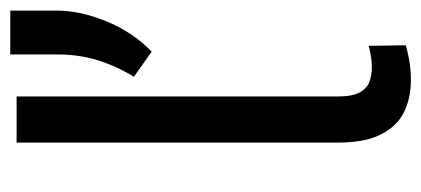

<svg xmlns="http://www.w3.org/2000/svg" viewBox="-241 -561 812 370"><g transform="rotate(-90 165.0 -376.0)"><path d="M75.2 0ZM164.1 -750V-130.9Q164.1 -103 171.9 -88.9Q179.7 -74.7 192.6 -70.1Q205.6 -65.4 220.7 -65.4Q231.9 -65.4 242.9 -67.4Q253.9 -69.3 260.7 -71.3Q261.2 -71.3 261.7 -71.3L262.7 0Q251.5 3.4 234.1 6.6Q216.8 9.8 195.3 9.8Q161.1 9.8 134 -3.4Q106.9 -16.6 91.1 -47.6Q75.2 -78.6 75.2 -131.3V-750ZM329.6 -673.3Q329.6 -627 308.6 -576.2Q287.6 -525.4 250.5 -489.7L202.1 -523.9Q222.7 -557.6 233.9 -593.8Q245.1 -629.9 245.1 -671.9V-762.2H329.6Z"/></g></svg>

Font: Robert Sans Medium
Style: Regular
Weight: 500
Designer: Christian Robertson (extended by Adam Twardoch)
Foundry: Google
Version: Version 12.135;April 2, 2019;FontCreator 11.5.0.2425 64-bit;